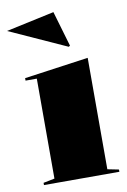

<svg xmlns="http://www.w3.org/2000/svg" viewBox="-116 -789 556 840"><g transform="rotate(-10 161.5 -369.0)"><path d="M10 0V-10L60 -20V-464H10V-475L295 -515V-20L345 -10V0ZM222 -577 -32 -692 182 -738 228 -581Z"/></g></svg>

Font: Kalnia
Style: Bold
Weight: 700
Designer: Frida Medrano
Foundry: Frida Medrano
Version: Version 1.105